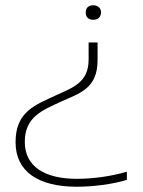

<svg xmlns="http://www.w3.org/2000/svg" viewBox="-20 -529 541 728"><path d="M363 -481V-482C363 -499 351 -509 333 -509C316 -509 305 -499 305 -482V-481C305 -464 316 -454 333 -454C353 -454 362 -465 363 -481ZM39 10C39 123 127 179 271 179C331 179 406 170 461 153V122C400 140 332 149 271 149C149 149 74 102 74 9C74 -86 141 -111 210 -143C282 -176 350 -192 350 -302V-368H316V-303C316 -216 256 -197 193 -168C117 -132 39 -108 39 10Z"/></svg>

Font: LT Wave Alt Thin
Style: Regular
Weight: 100
Designer: Daniel Lyons
Version: Version 2.5 (Glyphs App)